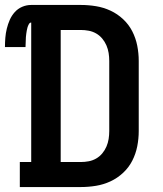

<svg xmlns="http://www.w3.org/2000/svg" viewBox="-39 -755 659 775"><path d="M41 0V-101H87V-664Q81 -664 77.5 -657.5Q74 -651 72 -644.5Q70 -638 69 -631.5Q68 -625 67 -618.5Q66 -612 65.5 -605Q65 -598 65 -591.5Q65 -585 64.5 -578.5Q64 -572 64 -565H-19Q-19 -584 -17.5 -602.5Q-16 -621 -11.5 -639.5Q-7 -658 0.5 -675Q8 -692 20.5 -706Q33 -720 50.5 -727.5Q68 -735 87 -735H287Q318 -735 348.5 -730Q379 -725 407 -712Q435 -699 458 -677.5Q481 -656 495 -628.5Q509 -601 515 -570.5Q521 -540 521 -509V-226Q521 -195 515 -164.5Q509 -134 495 -106.5Q481 -79 458 -57.5Q435 -36 407 -23Q379 -10 348.5 -5Q318 0 287 0ZM206 -101H287Q303 -101 319 -104Q335 -107 349 -115Q363 -123 373.5 -135.5Q384 -148 390.5 -163Q397 -178 399.5 -194Q402 -210 402 -226V-509Q402 -525 399.5 -541Q397 -557 390.5 -572Q384 -587 373.5 -599.5Q363 -612 349 -620Q335 -628 319 -631Q303 -634 287 -634H206Z"/></svg>

Font: Iosevka Slab Extended
Style: Bold
Weight: 700
Width: 7
Monospace: yes
Designer: Belleve Invis
Foundry: Belleve Invis
Version: Version 11.1.0; ttfautohint (v1.8.3)